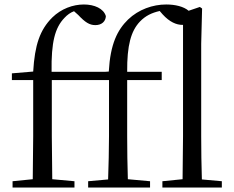

<svg xmlns="http://www.w3.org/2000/svg" viewBox="-20 -836 1042 856"><path d="M793 0H969V-28L880 -36C878 -95 877 -170 877 -229V-641L881 -798L871 -805L821 -788C799 -807 761 -816 721 -816C661 -816 598 -794 551 -749C503 -702 472 -640 465 -517L450 -516H210C208 -648 225 -712 267 -756C280 -770 294 -780 310 -786L329 -769C359 -737 379 -724 405 -724C434 -724 451 -741 452 -764C442 -798 401 -816 354 -816C305 -816 253 -797 213 -758C158 -703 135 -636 128 -517L33 -509V-479H128V-229L126 -37L36 -28V0H312V-28L213 -37L211 -229V-479H466V-229C466 -165 464 -101 462 -36L373 -28V0H649V-28L550 -37C548 -101 547 -165 547 -229V-479H701V-516H547C546 -634 564 -698 604 -740C629 -766 657 -779 692 -787L705 -772C736 -738 766 -725 794 -725H796V-229L794 -37L704 -28V0Z"/></svg>

Font: Source Han Serif CN
Style: Regular
Weight: 400
Designer: Ryoko NISHIZUKA 西塚涼子 (kana & ideographs); Frank Grießhammer (Latin, Greek & Cyrillic); Wenlong ZHANG 张文龙 (bopomofo); San
Foundry: Adobe
Version: Version 2.003;hotconv 1.1.1;makeotfexe 2.6.0